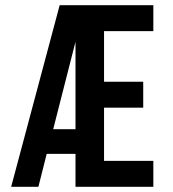

<svg xmlns="http://www.w3.org/2000/svg" viewBox="-20 -720 665 740"><path d="M381 -405H532V-305H381V-100H571V0H271V-127H160L128 0H23L210 -700H571V-600H381ZM271 -222V-559L185 -222Z"/></svg>

Font: Bebas Neue Bold
Style: Regular
Weight: 700
Designer: Ryoichi Tsunekawa & LGV (GE)
Foundry: Free Software Foundation, Inc.
Version: Version 1.003 August 13, 2016